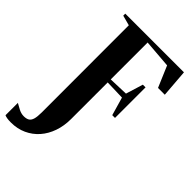

<svg xmlns="http://www.w3.org/2000/svg" viewBox="-354 -851 1209 1209"><g transform="rotate(45 251.0 -246.0)"><path d="M-11 251Q-33 251 -46.8 248.5Q-60.5 246 -67 242.5V132.5Q-49.5 143 -26.8 154.5Q-4 166 18.5 166Q41 166 55 158Q69 150 75.5 128.8Q82 107.5 82 68L81.5 -707L14 -725V-743H536.5L551 -558H490.5L430.5 -699L242 -714V-385.5L373 -390L408.5 -505H432.5V-233H408L373 -354.5L242 -358.5V-32Q242 28.5 224 80.2Q206 132 172.8 170Q139.5 208 92.8 229.5Q46 251 -11 251Z"/></g></svg>

Font: Merriweather 144pt
Style: Bold
Weight: 700
Version: Version 2.100